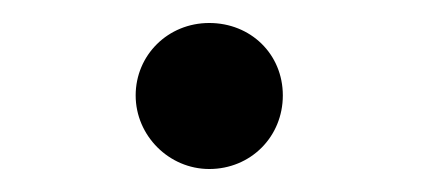

<svg xmlns="http://www.w3.org/2000/svg" viewBox="-20 -485 383 167"><path d="M226 -402C226 -438 198 -465 162 -465C126 -465 98 -437 98 -402C98 -367 127 -338 162 -338C198 -338 226 -366 226 -402Z"/></svg>

Font: GFS Jackson
Style: Regular
Weight: 400
Designer: George Matthiopoulos
Foundry: George Matthiopoulos
Version: Version 1.0